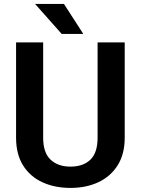

<svg xmlns="http://www.w3.org/2000/svg" viewBox="-20 -921 697 951"><path d="M463.4 -710.9H597.7V-238.8Q597.7 -157.2 562.5 -101.8Q527.3 -46.4 466.8 -18.3Q406.2 9.8 329.1 9.8Q251 9.8 189.9 -18.3Q128.9 -46.4 94.2 -101.8Q59.6 -157.2 59.6 -238.8V-710.9H193.8V-238.8Q193.8 -164.6 230.5 -130.1Q267.1 -95.7 329.1 -95.7Q392.1 -95.7 427.7 -130.1Q463.4 -164.6 463.4 -238.8ZM296.9 -901.4 392.6 -752.9H285.6L153.8 -901.4Z"/></svg>

Font: Vazirmatn RD FD SemiBold
Style: Regular
Weight: 600
Designer: Saber Rastikerdar
Foundry: Saber Rastikerdar
Version: Version 33.003